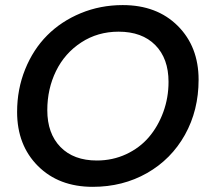

<svg xmlns="http://www.w3.org/2000/svg" viewBox="-20 -724 824 751"><path d="M756.8 -412.1Q756.8 -292.5 703.4 -196.8Q649.9 -101.1 555.2 -47.1Q460.4 6.8 342.8 6.8Q210 6.8 128.4 -74.7Q46.9 -156.2 46.9 -286.1Q46.9 -375 78.4 -452.9Q109.9 -530.8 164.6 -585.7Q219.2 -640.6 295.9 -672.4Q372.6 -704.1 460 -704.1Q593.8 -704.1 675.3 -622.8Q756.8 -541.5 756.8 -412.1ZM165 -293Q165 -201.7 216.6 -148.9Q268.1 -96.2 358.9 -96.2Q420.4 -96.2 473.4 -120.8Q526.4 -145.5 562.3 -187.5Q598.1 -229.5 618.7 -285.6Q639.2 -341.8 639.2 -403.8Q639.2 -495.1 587.4 -547.6Q535.6 -600.1 443.8 -600.1Q362.3 -600.1 297.9 -558.1Q233.4 -516.1 199.2 -446.3Q165 -376.5 165 -293Z"/></svg>

Font: Poppins Medium
Style: Italic
Weight: 500
Italic angle: -10°
Designer: Ninad Kale (Devanagari), Jonny Pinhorn (Latin)
Foundry: Indian Type Foundry
Version: Version 3.200;PS 1.000;hotconv 16.6.54;makeotf.lib2.5.65590